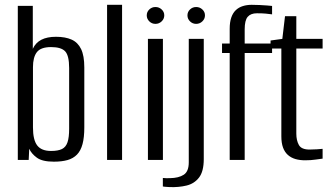

<svg xmlns="http://www.w3.org/2000/svg" viewBox="-20 -654 1350 785"><path d="M200.1 7Q152.8 7 130.6 -9.4Q108.4 -25.7 99.5 -45.8L97.3 0H52.8V-630H114.1V-454.4Q125.6 -479.4 149.1 -491.5Q172.6 -503.6 208.9 -503.6Q247.4 -503.6 273 -492Q298.5 -480.5 311.6 -453.3Q324.7 -426.2 324.7 -378.3V-133.3Q324.7 -92 317.4 -64.9Q310.1 -37.7 294.8 -22Q279.5 -6.3 256.1 0.4Q232.7 7 200.1 7ZM188.7 -36.8Q217.4 -36.8 233.4 -44.7Q249.3 -52.6 256 -72.3Q262.7 -92.1 262.7 -127.3V-376Q262.7 -426.5 246.5 -444Q230.2 -461.5 188.7 -461.5Q146.8 -461.5 130.8 -440.8Q114.8 -420.1 114.8 -379.6V-133Q114.8 -81.8 132.2 -59.3Q149.5 -36.8 188.7 -36.8Z M417.8 0V-634.3H479.1V0Z M584.8 0V-495H646.1V0ZM615.5 -556.4Q600.9 -556.4 590.5 -566.6Q580 -576.9 580 -591.1Q580 -605.5 590.5 -615.4Q600.9 -625.3 615.5 -625.3Q630.3 -625.3 640.9 -615.4Q651.6 -605.5 651.6 -591.2Q651.6 -576.9 640.9 -566.6Q630.3 -556.4 615.5 -556.4Z M673.3 110.9Q668.2 110.6 658.4 109.9Q648.7 109.3 645.8 108.3V73.6Q650.4 74.3 659.2 74.5Q668 74.7 675 74.4Q710.8 73.8 731.3 60.4Q751.8 47 751.8 9.9V-495H813.1V-3.5Q813.1 47 793.7 72Q774.3 97 742.7 104.6Q711.1 112.3 673.3 110.9ZM781.9 -556.4Q767.4 -556.4 756.9 -566.6Q746.4 -576.9 746.4 -591.1Q746.4 -605.5 756.9 -615.4Q767.4 -625.3 781.9 -625.3Q796.7 -625.3 807.3 -615.4Q818 -605.5 818 -591.2Q818 -576.9 807.3 -566.6Q796.7 -556.4 781.9 -556.4Z M919.1 0V-437.4H887.8V-476H919.1V-536.2Q919.1 -563.3 925.6 -582.3Q932.1 -601.3 944.2 -612.6Q956.3 -624 972.8 -629.1Q989.3 -634.3 1008.9 -634.3Q1024.8 -634.3 1041.3 -633.5Q1057.8 -632.7 1072.1 -631.6Q1086.3 -630.4 1092.4 -629.7V-595.3Q1080.9 -597 1066 -598.4Q1051.2 -599.7 1030.5 -599.7Q1005.1 -599.7 992.7 -585.2Q980.4 -570.8 980.4 -534.4V-476H1092.4V-437.4H980.4V0Z M1227.6 1.4Q1205.7 1.4 1187.7 -3.8Q1169.8 -9.1 1156.9 -20.6Q1144 -32.1 1137.1 -50.8Q1130.3 -69.4 1130.3 -97.2V-455.6H1086.2V-488.4L1134.3 -495L1145.3 -587.8H1191.5V-495H1299V-455.6H1191.5V-107.8Q1191.5 -80 1202 -61.2Q1212.4 -42.5 1245.6 -42.5Q1259.8 -42.5 1275.9 -43.6Q1291.9 -44.7 1299 -45.5V-5.4Q1291.2 -4.7 1271 -1.6Q1250.9 1.4 1227.6 1.4Z"/></svg>

Font: Alumni Sans Thin
Style: Regular
Weight: 100
Designer: Robert E. Leuschke
Foundry: Robert E. Leuschke
Version: Version 1.018